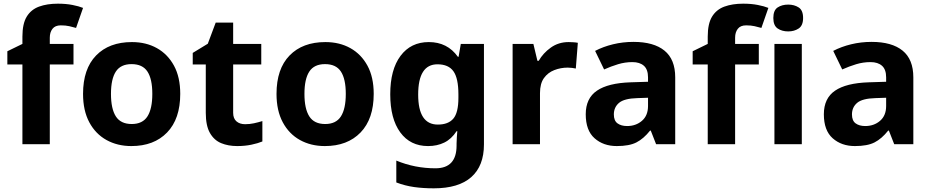

<svg xmlns="http://www.w3.org/2000/svg" viewBox="-20 -785 5066 1045"><path d="M380 -434H251V0H102V-434H20V-506L102 -546V-586Q102 -656 125.5 -694.5Q149 -733 192.5 -749Q236 -765 295 -765Q339 -765 374.5 -758Q410 -751 432 -742L394 -633Q377 -638 357 -642.5Q337 -647 311 -647Q280 -647 265.5 -628Q251 -609 251 -580V-546H380Z M961 -274Q961 -138 889.5 -64Q818 10 695 10Q619 10 559.5 -23Q500 -56 466 -119.5Q432 -183 432 -274Q432 -410 503 -483Q574 -556 698 -556Q775 -556 834 -523Q893 -490 927 -427.5Q961 -365 961 -274ZM584 -274Q584 -193 610.5 -151.5Q637 -110 697 -110Q756 -110 782.5 -151.5Q809 -193 809 -274Q809 -355 782.5 -395.5Q756 -436 696 -436Q637 -436 610.5 -395.5Q584 -355 584 -274Z M1314 -109Q1339 -109 1362 -114Q1385 -119 1408 -126V-15Q1384 -5 1348.5 2.5Q1313 10 1271 10Q1222 10 1183.5 -6Q1145 -22 1122.5 -61.5Q1100 -101 1100 -171V-434H1029V-497L1111 -547L1154 -662H1249V-546H1402V-434H1249V-171Q1249 -140 1267 -124.5Q1285 -109 1314 -109Z M2014 -274Q2014 -138 1942.5 -64Q1871 10 1748 10Q1672 10 1612.5 -23Q1553 -56 1519 -119.5Q1485 -183 1485 -274Q1485 -410 1556 -483Q1627 -556 1751 -556Q1828 -556 1887 -523Q1946 -490 1980 -427.5Q2014 -365 2014 -274ZM1637 -274Q1637 -193 1663.5 -151.5Q1690 -110 1750 -110Q1809 -110 1835.5 -151.5Q1862 -193 1862 -274Q1862 -355 1835.5 -395.5Q1809 -436 1749 -436Q1690 -436 1663.5 -395.5Q1637 -355 1637 -274Z M2314 -556Q2415 -556 2472 -476H2476L2488 -546H2614V1Q2614 118 2545 179Q2476 240 2341 240Q2283 240 2233.5 233Q2184 226 2137 208V89Q2238 131 2350 131Q2465 131 2465 7V-4Q2465 -21 2466.5 -39Q2468 -57 2469 -71H2465Q2437 -28 2398 -9Q2359 10 2310 10Q2213 10 2158.5 -64.5Q2104 -139 2104 -272Q2104 -406 2160 -481Q2216 -556 2314 -556ZM2361 -435Q2256 -435 2256 -270Q2256 -107 2363 -107Q2420 -107 2447.5 -139.5Q2475 -172 2475 -253V-271Q2475 -359 2448 -397Q2421 -435 2361 -435Z M3075 -556Q3086 -556 3101 -555Q3116 -554 3125 -552L3114 -412Q3107 -414 3093.5 -415.5Q3080 -417 3070 -417Q3032 -417 2997 -403.5Q2962 -390 2940.5 -360Q2919 -330 2919 -278V0H2770V-546H2883L2905 -454H2912Q2936 -496 2978 -526Q3020 -556 3075 -556Z M3428 -557Q3538 -557 3596.5 -509.5Q3655 -462 3655 -364V0H3551L3522 -74H3518Q3483 -30 3444 -10Q3405 10 3337 10Q3264 10 3216 -32.5Q3168 -75 3168 -163Q3168 -250 3229 -291.5Q3290 -333 3412 -337L3507 -340V-364Q3507 -407 3484.5 -427Q3462 -447 3422 -447Q3382 -447 3344 -435.5Q3306 -424 3268 -407L3219 -508Q3263 -531 3316.5 -544Q3370 -557 3428 -557ZM3449 -251Q3377 -249 3349 -225Q3321 -201 3321 -162Q3321 -128 3341 -113.5Q3361 -99 3393 -99Q3441 -99 3474 -127.5Q3507 -156 3507 -208V-253Z M4110 -434H3981V0H3832V-434H3750V-506L3832 -546V-586Q3832 -656 3855.5 -694.5Q3879 -733 3922.5 -749Q3966 -765 4025 -765Q4069 -765 4104.5 -758Q4140 -751 4162 -742L4124 -633Q4107 -638 4087 -642.5Q4067 -647 4041 -647Q4010 -647 3995.5 -628Q3981 -609 3981 -580V-546H4110Z M4270 -760Q4303 -760 4327 -744.5Q4351 -729 4351 -687Q4351 -646 4327 -630Q4303 -614 4270 -614Q4236 -614 4212.5 -630Q4189 -646 4189 -687Q4189 -729 4212.5 -744.5Q4236 -760 4270 -760ZM4344 -546V0H4195V-546Z M4724 -557Q4834 -557 4892.5 -509.5Q4951 -462 4951 -364V0H4847L4818 -74H4814Q4779 -30 4740 -10Q4701 10 4633 10Q4560 10 4512 -32.5Q4464 -75 4464 -163Q4464 -250 4525 -291.5Q4586 -333 4708 -337L4803 -340V-364Q4803 -407 4780.5 -427Q4758 -447 4718 -447Q4678 -447 4640 -435.5Q4602 -424 4564 -407L4515 -508Q4559 -531 4612.5 -544Q4666 -557 4724 -557ZM4745 -251Q4673 -249 4645 -225Q4617 -201 4617 -162Q4617 -128 4637 -113.5Q4657 -99 4689 -99Q4737 -99 4770 -127.5Q4803 -156 4803 -208V-253Z"/></svg>

Font: Noto Sans Kannada
Style: Bold
Weight: 700
Designer: Jelle Bosma - Monotype Design Team
Foundry: Monotype Imaging Inc.
Version: Version 2.005; ttfautohint (v1.8.4.7-5d5b)